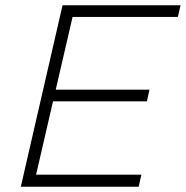

<svg xmlns="http://www.w3.org/2000/svg" viewBox="-20 -710 707 730"><path d="M59.1 0 217.8 -689.9H666.5L656.2 -645.5H255.9L191.9 -369.1H548.3L538.6 -324.7H181.6L117.2 -45.9H517.6L507.3 0Z"/></svg>

Font: HK Grotesk Light Legacy Italic
Style: Regular
Weight: 300
Italic angle: -13°
Designer: Alfredo Marco Pradil
Foundry: Hanken Design Co.
Version: Version 2.022;PS 002.022;hotconv 1.0.88;makeotf.lib2.5.64775